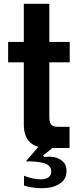

<svg xmlns="http://www.w3.org/2000/svg" viewBox="-20 -783 423 1016"><path d="M349 -453H241V-164Q241 -138 249.5 -125Q258 -112 287 -112H348V0H257Q230 24 208 39L214 48Q234 46 240 46Q269 46 289 56Q311 66 321.5 82Q332 98 332 122Q332 166 295.5 189.5Q259 213 201 213Q153 213 107 199V147Q156 166 194 166Q221 166 236 155.5Q251 145 251 125Q251 93 216 81.5Q181 70 117 71L183 -6Q106 -28 106 -123V-453H23V-561H106V-763H241V-561H349Z"/></svg>

Font: Open Sauce Sans
Style: Bold
Weight: 700
Designer: Alfredo Marco Pradil
Foundry: Creative Sauce Fz LLC
Version: Version 1.477